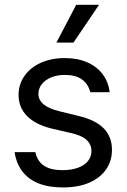

<svg xmlns="http://www.w3.org/2000/svg" viewBox="-20 -783 536 813"><path d="M326.7 -446.8C344.6 -434.1 356.4 -416 362.3 -392.6H444.3C441.1 -421.2 431.3 -446.5 415 -468.3C398.8 -490.1 377 -507 349.6 -519C322.3 -531.1 290.7 -537.1 254.9 -537.1C216.5 -537.1 182.5 -530.4 152.8 -517.1C123.2 -503.7 100.1 -485.2 83.5 -461.4C66.9 -437.7 58.6 -410.8 58.6 -380.9C58.6 -345.7 70.6 -315.9 94.7 -291.5C118.8 -267.1 154 -249.3 200.2 -238.3L280.3 -219.7C310.2 -213.2 332.2 -203.6 346.2 -190.9C360.2 -178.2 367.2 -162.4 367.2 -143.6C367.2 -127.3 362.1 -113 352.1 -100.6C342 -88.2 327.6 -78.8 309.1 -72.3C290.5 -65.8 268.9 -62.5 244.1 -62.5C210.9 -62.5 184.9 -68.8 166 -81.5C147.1 -94.2 135.1 -113.3 129.9 -138.7H42C46.5 -106.8 57.5 -79.6 74.7 -57.1C92 -34.7 114.9 -17.7 143.6 -6.3C172.2 5 206.4 10.7 246.1 10.7C289.7 10.7 327.1 3.9 358.4 -9.8C389.6 -23.4 413.4 -42.3 429.7 -66.4C446 -90.5 454.1 -117.8 454.1 -148.4C454.1 -185.5 442.4 -216 418.9 -239.7C395.5 -263.5 360 -280.9 312.5 -292L233.4 -311.5C202.8 -318.7 180 -328.5 165 -340.8C150.1 -353.2 142.6 -368.2 142.6 -385.7C142.6 -400.7 147.5 -414.4 157.2 -426.8C167 -439.1 180.3 -448.7 197.3 -455.6C214.2 -462.4 233.4 -465.8 254.9 -465.8C284.8 -465.8 308.8 -459.5 326.7 -446.8ZM302.7 -762.7 218.8 -602.5H291L399.4 -762.7Z"/></svg>

Font: Pretendard Variable
Style: Regular
Weight: 400
Designer: Base glyphs from Inter by Rasmus Andersson; Hangeul glyphs from Noto Sans CJK(Source Han Sans) by Jang Soo-young and Kan
Foundry: Kil Hyung-jin
Version: Version 1.309;Glyphs 3.2 (3225)